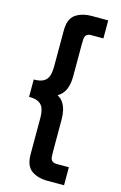

<svg xmlns="http://www.w3.org/2000/svg" viewBox="-142 -846 683 1081"><g transform="rotate(15 199.5 -305.5)"><path d="M253 175Q195 175 158 149Q121 123 121 55V-153Q121 -186 114 -208.5Q107 -231 87 -243Q67 -255 29 -255V-356Q67 -356 87 -368Q107 -380 114 -403Q121 -426 121 -458V-666Q121 -734 158 -760Q195 -786 253 -786H348V-681H279Q258 -681 249.5 -672Q241 -663 240 -649Q239 -635 239 -617V-432Q239 -388 226.5 -356.5Q214 -325 182 -305Q204 -293 216 -274Q228 -255 233.5 -231.5Q239 -208 239 -179V7Q239 23 240 37.5Q241 52 249.5 61Q258 70 279 70H348V175Z"/></g></svg>

Font: Onest SemiBold
Style: Regular
Weight: 600
Designer: Dmitri Voloshin, Andrey Kudryavtsev
Foundry: Dmitri Voloshin, Andrey Kudryavtsev
Version: Version 1.000;gftools[0.9.33]